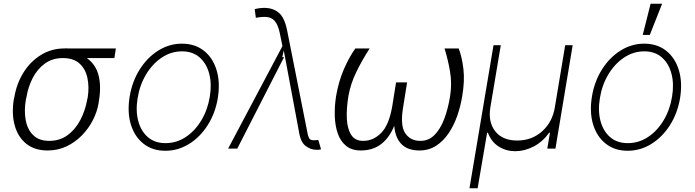

<svg xmlns="http://www.w3.org/2000/svg" viewBox="-20 -784 3668 1013"><path d="M52.6 -258.5 55.4 -269.9Q67.5 -343 104 -401.5Q140.6 -459.9 196.2 -494.1Q251.8 -528.4 319.6 -528.4Q329.5 -529.5 338.4 -528.4H591.3L583.5 -477.6H438.6Q485.8 -443.2 500.4 -385.3Q514.9 -327.4 501.4 -248.6L500 -238.6Q492.5 -193.9 469.8 -149.7Q447.1 -105.5 411.8 -69.4Q376.4 -33.4 330.8 -11.7Q285.2 9.9 231.5 9.9Q162.6 9.9 118.6 -25.6Q74.6 -61.1 57.7 -122Q40.8 -182.9 52.6 -258.5ZM119.3 -269.9 116.5 -258.5Q106.5 -201 115.4 -151.3Q124.3 -101.6 154.8 -71.2Q185.4 -40.8 239.7 -40.8Q295.8 -40.8 337 -71.2Q378.2 -101.6 404.1 -151.3Q430 -201 440 -258.5L442.8 -269.9Q451.3 -325.3 441.2 -372.7Q431.1 -420.1 399.5 -448.9Q367.9 -477.6 311.4 -477.6Q257.1 -477.6 217.2 -448.9Q177.2 -420.1 152.7 -372.7Q128.2 -325.3 119.3 -269.9Z M852.6 11.4Q784.4 11.4 737.4 -25.6Q690.3 -62.5 670.5 -127Q650.6 -191.4 664.1 -274.5Q677.6 -355.5 717.7 -418.5Q757.8 -481.5 815.7 -517.6Q873.6 -553.6 939.6 -553.6Q1008.5 -553.6 1055.6 -516.5Q1102.6 -479.4 1122.5 -414.8Q1142.4 -350.1 1129.3 -267Q1115.8 -186.4 1075.6 -123.4Q1035.5 -60.4 977.5 -24.5Q919.4 11.4 852.6 11.4ZM853 -28.8Q911.6 -28.8 960.6 -61.4Q1009.6 -94.1 1042.8 -149.9Q1076 -205.6 1087 -274.5Q1098 -341.3 1083.8 -395.2Q1069.6 -449.2 1033 -481.2Q996.4 -513.1 940.3 -513.1Q882.5 -513.1 833.3 -480.1Q784.1 -447.1 750.7 -391.3Q717.3 -335.6 706.3 -267Q695 -200.6 709.2 -146.5Q723.4 -92.3 760.1 -60.5Q796.9 -28.8 853 -28.8Z M1646.3 6Q1619.3 6 1592.3 -14.2Q1565.3 -34.4 1556.8 -92L1477.3 -517.4L1469.1 -482.6H1478.7L1231.9 0H1183.6L1470.2 -540.8L1456 -610.4Q1446.4 -653.8 1429.9 -672.8Q1413.4 -691.8 1388.7 -694.2Q1364 -696.7 1329.9 -690L1323.9 -735.4Q1323.5 -736.2 1339.1 -739.2Q1354.8 -742.2 1374.3 -742.5Q1421.2 -742.2 1451.2 -716.6Q1481.2 -691.1 1494.7 -624.6L1604 -73.9Q1604 -73.5 1604.4 -72.4Q1605.5 -67.1 1610.8 -55.4Q1616.1 -43.7 1635.7 -44Q1638.8 -43.7 1644.4 -44.2Q1649.9 -44.7 1654.1 -45.1Q1658.7 -45.5 1659.4 -45.5L1674 3.9Q1670.8 4.3 1668.1 4.8Q1665.5 5.3 1663.4 5.7Q1650.6 7.5 1646.3 6Z M2325.3 -528.4H2400.2Q2417.3 -483.7 2424.9 -420.5Q2432.5 -357.2 2418.7 -277Q2410.2 -223.4 2392.2 -172.2Q2374.3 -121.1 2346.2 -79.9Q2318.2 -38.7 2280 -14.4Q2241.8 9.9 2192.8 9.9Q2131 9.9 2098 -23.8Q2065 -57.5 2060 -120.4Q2034.8 -57.5 1990.8 -23.8Q1946.7 9.9 1883.9 9.9Q1835.9 9.9 1806.1 -14.4Q1776.3 -38.7 1762.1 -79.7Q1747.9 -120.7 1746.3 -171.9Q1744.7 -223 1753.2 -277Q1767 -356.2 1794.7 -419.6Q1822.4 -483 1854.8 -528.4H1930.4Q1891.7 -469.1 1860.6 -405.5Q1829.5 -342 1818.2 -277Q1807.2 -210.2 1810 -156.6Q1812.9 -103 1833.5 -71.7Q1854 -40.5 1896.3 -40.8Q1948.9 -40.5 1990.4 -81.9Q2032 -123.2 2049.4 -222.7L2069.6 -349.1H2127.8L2107.6 -222.7Q2090.2 -123.2 2117.5 -81.9Q2144.9 -40.5 2197.4 -40.8Q2241.1 -40.5 2272.2 -71.6Q2303.3 -102.6 2323.7 -156.2Q2344.1 -209.9 2354.8 -277Q2365.1 -342 2354.6 -405.2Q2344.1 -468.4 2325.3 -528.4Z M2457 209.2 2583.8 -545.5H2622.2L2567.1 -217.3Q2554.7 -139.9 2593 -91.3Q2631.4 -42.6 2708.8 -42.6Q2786.2 -42.6 2840.4 -91.3Q2894.5 -139.9 2907.3 -217.3L2962 -545.5H3001.4L2910.5 0H2867.5L2881.7 -83.8H2877.5Q2843 -35.5 2795.1 -10.8Q2747.2 13.8 2698.5 13.8Q2650.6 13.8 2611.3 -10.8Q2572.1 -35.5 2554.3 -83.8H2550.1L2500 209.2Z M3291.5 11.4Q3223.4 11.4 3176.3 -25.6Q3129.3 -62.5 3109.4 -127Q3089.5 -191.4 3103 -274.5Q3116.5 -355.5 3156.6 -418.5Q3196.7 -481.5 3254.6 -517.6Q3312.5 -553.6 3378.6 -553.6Q3447.4 -553.6 3494.5 -516.5Q3541.5 -479.4 3561.4 -414.8Q3581.3 -350.1 3568.2 -267Q3554.7 -186.4 3514.6 -123.4Q3474.4 -60.4 3416.4 -24.5Q3358.3 11.4 3291.5 11.4ZM3291.9 -28.8Q3350.5 -28.8 3399.5 -61.4Q3448.5 -94.1 3481.7 -149.9Q3514.9 -205.6 3525.9 -274.5Q3536.9 -341.3 3522.7 -395.2Q3508.5 -449.2 3471.9 -481.2Q3435.4 -513.1 3379.3 -513.1Q3321.4 -513.1 3272.2 -480.1Q3223 -447.1 3189.6 -391.3Q3156.2 -335.6 3145.2 -267Q3133.9 -200.6 3148.1 -146.5Q3162.3 -92.3 3199 -60.5Q3235.8 -28.8 3291.9 -28.8ZM3371.1 -599.8 3412.6 -764.2H3473.4L3408.4 -599.8Z"/></svg>

Font: Inter Extra Light  BETA
Style: Italic
Weight: 200
Italic angle: 9.39999°
Designer: Rasmus Andersson
Foundry: rsms
Version: Version 3.011;git-f93a4a705